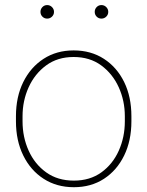

<svg xmlns="http://www.w3.org/2000/svg" viewBox="-20 -740 590 769"><path d="M43.9 -253.9V-274.4Q43.9 -352.1 73.2 -411.4Q102.5 -470.7 154.5 -504.4Q206.5 -538.1 274.9 -538.1Q344.2 -538.1 396.2 -504.4Q448.2 -470.7 477.3 -411.4Q506.3 -352.1 506.3 -274.4V-253.9Q506.3 -176.8 477.3 -117.2Q448.2 -57.6 396.5 -23.9Q344.7 9.8 275.9 9.8Q207 9.8 154.8 -23.9Q102.5 -57.6 73.2 -117.2Q43.9 -176.8 43.9 -253.9ZM70.3 -274.4V-253.9Q70.3 -190.9 94.7 -136.7Q119.1 -82.5 165 -49.6Q210.9 -16.6 275.9 -16.6Q340.3 -16.6 386 -49.6Q431.6 -82.5 455.8 -136.7Q480 -190.9 480 -253.9V-274.4Q480 -336.4 455.6 -390.4Q431.2 -444.3 385.5 -478Q339.8 -511.7 274.9 -511.7Q210.4 -511.7 164.8 -478Q119.1 -444.3 94.7 -390.4Q70.3 -336.4 70.3 -274.4ZM142.1 -692.4Q142.1 -703.6 149.9 -711.7Q157.7 -719.7 168.9 -719.7Q180.2 -719.7 188.2 -711.7Q196.3 -703.6 196.3 -692.4Q196.3 -681.2 188.2 -673.3Q180.2 -665.5 168.9 -665.5Q157.7 -665.5 149.9 -673.3Q142.1 -681.2 142.1 -692.4ZM359.4 -692.4Q359.4 -703.6 367.2 -711.7Q375 -719.7 386.2 -719.7Q397.5 -719.7 405.5 -711.7Q413.6 -703.6 413.6 -692.4Q413.6 -681.2 405.5 -673.3Q397.5 -665.5 386.2 -665.5Q375 -665.5 367.2 -673.3Q359.4 -681.2 359.4 -692.4Z"/></svg>

Font: Vazirmatn UI Thin
Style: Regular
Weight: 100
Designer: Saber Rastikerdar
Foundry: Saber Rastikerdar
Version: Version 33.003